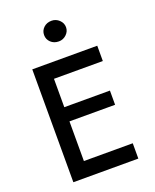

<svg xmlns="http://www.w3.org/2000/svg" viewBox="-167 -1023 906 1119"><g transform="rotate(-20 286.0 -464.0)"><path d="M292 -800Q319 -800 339 -819Q359 -838 359 -864Q359 -890 339 -909Q319 -928 292 -928Q262 -928 242.5 -909.5Q223 -891 223 -864Q223 -837 242.5 -818.5Q262 -800 292 -800ZM473 -341V-429H190V-605H493V-700H90V0H493V-95H190V-341Z"/></g></svg>

Font: Simpel Medium
Style: Regular
Weight: 500
Designer: Janko Jovanovic
Version: Version 1.048;PS 001.048;hotconv 1.0.88;makeotf.lib2.5.64775